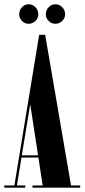

<svg xmlns="http://www.w3.org/2000/svg" viewBox="-26 -860 388 880"><path d="M-6.5 0V-10H40L153.5 -700.5H181L299.5 -10H341.5V0H123V-10H169.5L150 -138H72.5L51.5 -10H90V0ZM74 -148H148.5L112.5 -382ZM228 -751Q210 -751 197 -764Q184 -777 184 -794.5Q184 -813.5 197 -827Q210 -840.5 228 -840.5Q245.5 -840.5 259 -827Q272.5 -813.5 272.5 -794.5Q272.5 -777 259 -764Q245.5 -751 228 -751ZM105 -751Q87.5 -751 74.8 -764Q62 -777 62 -794.5Q62 -813.5 74.8 -827Q87.5 -840.5 105 -840.5Q123.5 -840.5 136.5 -827Q149.5 -813.5 149.5 -794.5Q149.5 -777 136.5 -764Q123.5 -751 105 -751Z"/></svg>

Font: Imbue 100pt
Style: Bold
Weight: 700
Designer: Tyler Finck
Foundry: Etcetera Type Company
Version: Version 1.102; ttfautohint (v1.8.3)